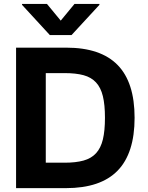

<svg xmlns="http://www.w3.org/2000/svg" viewBox="-20 -974 767 994"><path d="M63.2 -727.3H323.2Q501.1 -727.3 589 -637.4Q676.8 -547.6 676.8 -364.3Q676.8 -180.8 588.8 -90.4Q500.7 0 321 0H63.2ZM217 -595.5V-131.7H314.6Q372.5 -131.7 412.5 -142.8Q452.4 -153.8 477.1 -180.6Q501.8 -207.4 512.6 -252.1Q523.4 -296.9 523.4 -364.3Q523.4 -431.5 512.6 -476Q501.8 -520.6 477.1 -547.2Q452.4 -573.9 412.6 -584.7Q372.9 -595.5 315 -595.5ZM94.1 -953.8H223L294.4 -867.2L365.8 -953.8H494.7V-948.9L350.5 -792.6H237.9L94.1 -948.9Z"/></svg>

Font: Cannonade
Style: Bold
Weight: 700
Designer: Rasmus Andersson
Foundry: rsms
Version: Version 3.012;git-f93a4a705